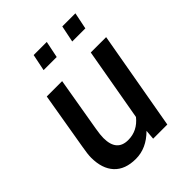

<svg xmlns="http://www.w3.org/2000/svg" viewBox="-195 -782 901 901"><g transform="rotate(-45 255.0 -332.0)"><path d="M34 -143Q34 -166 42 -210L90 -493H192L146 -223Q140 -188 140 -167Q140 -78 216 -78Q277 -78 318 -129L382 -493H484L397 0H303L307 -48Q249 10 179 10Q108 10 71 -30Q34 -70 34 -143ZM184 -674H271L254 -591H167ZM374 -674H461L444 -591H357Z"/></g></svg>

Font: Cabin Medium
Style: Italic
Weight: 500
Italic angle: -7°
Designer: Pablo Impallari
Foundry: Pablo Impallari. http://www.impallari.com Igino Marini. http://www.ikern.com
Version: Version 2.200